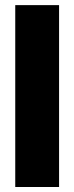

<svg xmlns="http://www.w3.org/2000/svg" viewBox="-20 -748 297 768"><path d="M216.3 -727.5V0H41V-727.5Z"/></svg>

Font: Inter Tight ExtraBold
Style: Regular
Weight: 800
Designer: Rasmus Andersson
Foundry: rsms
Version: Version 3.004; ttfautohint (v1.8.4.7-5d5b)